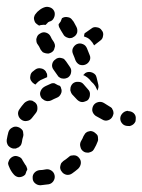

<svg xmlns="http://www.w3.org/2000/svg" viewBox="-30 -523 423 570"><path d="M132 -3Q130 -12 122 -17Q114 -22 105 -20Q96 -18 88 -18Q79 -17 73 -11Q66 -4 67 6Q67 15 74 21Q81 27 90 27Q102 26 115 24Q124 22 129 14Q134 6 132 -3ZM11 -5Q2 -15 -3 -28Q-5 -32 -6 -37Q-6 -41 -4 -45Q-3 -49 1 -53Q4 -56 8 -58Q16 -62 25 -58Q34 -55 37 -47Q41 -40 45 -34Q48 -31 49 -27Q51 -23 51 -19Q48 -15 47 -10Q46 -8 45 -5Q45 -5 44 -4Q43 -3 43 -3Q36 3 26 3Q17 2 11 -5ZM205 -54Q202 -58 198 -60Q194 -62 189 -62Q185 -62 180 -61Q176 -59 173 -56Q166 -50 158 -45Q155 -42 152 -39Q150 -35 149 -30Q148 -26 149 -22Q150 -17 153 -14Q158 -6 168 -4Q177 -3 184 -8Q194 -15 202 -22Q209 -29 210 -38Q211 -47 205 -54ZM260 -120Q258 -124 254 -127Q251 -130 247 -132Q243 -134 238 -134Q234 -133 230 -132Q226 -130 223 -127Q220 -123 218 -119Q215 -111 210 -103Q206 -95 209 -86Q211 -77 220 -72Q224 -70 228 -70Q232 -69 237 -71Q241 -72 245 -75Q248 -78 250 -82Q256 -92 260 -103Q262 -107 261 -112Q261 -116 260 -120ZM-10 -108Q-8 -120 -5 -131Q-2 -140 6 -144Q14 -149 23 -146Q27 -145 31 -142Q34 -140 37 -136Q39 -132 39 -127Q40 -123 39 -119Q36 -110 35 -101Q34 -96 32 -92Q29 -89 26 -86Q24 -85 21 -84Q19 -83 17 -82Q16 -82 15 -82Q13 -82 11 -82Q10 -82 10 -82Q9 -82 9 -82Q0 -84 -6 -91Q-11 -99 -10 -108ZM367 -155Q370 -158 372 -162Q373 -166 373 -171Q374 -180 367 -187Q360 -193 351 -193L350 -194Q346 -194 341 -192Q337 -190 334 -187Q331 -184 329 -180Q327 -176 327 -171Q327 -162 334 -155Q340 -149 350 -149H351Q355 -148 359 -150Q364 -152 367 -155ZM33 -168Q41 -162 50 -164Q59 -165 65 -173Q70 -180 76 -187Q82 -194 81 -204Q81 -213 74 -219Q70 -222 66 -224Q62 -225 57 -225Q53 -224 49 -222Q45 -220 42 -217Q34 -208 28 -199Q22 -191 24 -182Q26 -173 33 -168ZM304 -177Q306 -181 307 -186Q307 -190 306 -194Q304 -199 302 -202Q299 -205 295 -207Q287 -212 279 -217Q271 -222 262 -220Q253 -218 248 -211Q243 -203 244 -194Q246 -185 254 -179Q264 -173 274 -168Q282 -163 291 -166Q300 -169 304 -177ZM214 -220Q219 -220 223 -222Q227 -223 231 -226Q237 -233 237 -242Q238 -251 231 -258Q225 -265 218 -273Q212 -280 203 -280Q193 -281 186 -275Q183 -272 181 -268Q179 -264 179 -259Q178 -255 180 -251Q181 -247 184 -243Q191 -235 199 -227Q202 -224 206 -222Q210 -220 214 -220ZM90 -251Q87 -243 92 -234Q94 -230 98 -228Q101 -225 105 -224Q110 -222 114 -223Q118 -223 122 -225Q126 -227 130 -229Q135 -231 139 -233Q147 -236 151 -245Q155 -253 151 -262Q151 -264 150 -265Q149 -267 148 -268Q141 -270 135 -274Q133 -275 131 -276Q129 -276 127 -276Q124 -276 122 -275Q117 -273 111 -270Q106 -268 101 -265Q93 -260 90 -251ZM247 -306Q251 -304 254 -300Q256 -296 257 -292Q260 -281 262 -271Q263 -266 262 -262Q261 -258 259 -254Q258 -257 257 -259Q254 -267 248 -274Q241 -280 235 -288Q229 -294 222 -298Q220 -299 217 -300Q220 -303 223 -306Q226 -308 230 -309Q235 -310 239 -309Q244 -308 247 -306ZM90 -285Q83 -281 77 -274Q76 -273 76 -272Q72 -273 69 -276Q66 -278 64 -281Q58 -288 60 -297Q61 -307 69 -312L74 -316Q82 -322 91 -320Q100 -319 106 -311Q106 -311 106 -311Q106 -311 106 -311Q107 -308 109 -305Q110 -303 110 -300Q110 -297 110 -294Q106 -292 101 -290Q96 -288 90 -285ZM155 -290Q160 -289 164 -290Q168 -291 172 -293Q180 -299 181 -308Q183 -317 177 -325Q172 -333 166 -341Q163 -345 160 -348Q156 -350 151 -351Q147 -352 143 -351Q138 -350 135 -347Q127 -342 125 -333Q123 -324 129 -316Q135 -307 141 -299Q143 -295 147 -293Q151 -290 155 -290ZM198 -392Q190 -388 186 -379Q183 -371 187 -362Q191 -353 194 -344Q198 -335 206 -331Q215 -328 223 -331Q228 -333 231 -336Q234 -339 236 -343Q238 -347 238 -351Q238 -356 236 -360Q232 -370 228 -380Q224 -389 216 -392Q207 -396 198 -392ZM86 -385 91 -375Q94 -371 97 -368Q101 -366 105 -365Q109 -364 114 -364Q118 -365 122 -367Q126 -369 129 -373Q131 -376 132 -381Q134 -385 133 -390Q132 -394 130 -398L124 -407Q122 -411 120 -415Q116 -423 107 -426Q98 -429 90 -424Q86 -422 83 -419Q80 -415 79 -411Q77 -407 78 -402Q78 -398 80 -394Q83 -389 86 -385ZM272 -433Q278 -426 276 -417Q275 -407 267 -402L249 -388Q249 -389 249 -389Q245 -397 239 -403Q233 -410 224 -413Q221 -414 219 -415Q220 -417 220 -420Q221 -422 221 -424L241 -438Q248 -444 257 -442Q267 -441 272 -433ZM171 -472Q162 -474 154 -469Q154 -469 154 -469Q154 -469 154 -469Q152 -464 150 -459Q147 -455 144 -451Q144 -447 145 -444Q146 -441 148 -438Q149 -436 150 -434L158 -421Q160 -417 163 -415Q167 -412 171 -411Q175 -409 180 -410Q184 -410 188 -413Q196 -417 199 -426Q201 -435 197 -443L190 -456Q188 -460 185 -463Q180 -471 171 -472ZM108 -452Q110 -453 111 -455Q112 -456 113 -457Q115 -458 117 -459Q126 -461 130 -470Q134 -478 132 -487Q129 -496 121 -500Q112 -504 104 -502Q94 -499 87 -493Q80 -488 76 -482Q73 -479 72 -475Q70 -470 71 -466Q72 -461 74 -457Q76 -454 80 -451Q81 -450 83 -449Q84 -448 86 -447Q91 -449 95 -449Q100 -450 105 -449Q107 -450 108 -452Z"/></svg>

Font: FRB American Cursive Guidelines Dashed Extrabold
Style: Bold Italic
Weight: 800
Italic angle: -25°
Version: Version 2.0;Modular Font Editor K font №1